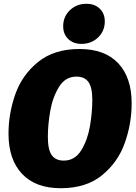

<svg xmlns="http://www.w3.org/2000/svg" viewBox="-20 -975 718 1015"><path d="M676 -429Q676 -322 640 -220Q604 -118 520 -49Q436 20 301 20Q168 20 96.5 -56Q25 -132 25 -268Q25 -375 61 -477Q97 -579 181.5 -647.5Q266 -716 400 -716Q534 -716 605 -640.5Q676 -565 676 -429ZM233 -251Q233 -184 253.5 -155Q274 -126 317 -126Q376 -126 409.5 -180.5Q443 -235 455.5 -308Q468 -381 468 -447Q468 -513 447.5 -541.5Q427 -570 384 -570Q325 -570 291.5 -515Q258 -460 245.5 -387.5Q233 -315 233 -251ZM314 -836Q314 -887 349.5 -921Q385 -955 437 -955Q481 -955 507.5 -929Q534 -903 534 -862Q534 -811 498.5 -777Q463 -743 411 -743Q367 -743 340.5 -769Q314 -795 314 -836Z"/></svg>

Font: Fira Sans Black
Style: Italic
Weight: 900
Italic angle: -8°
Designer: Carrois Corporate & Edenspiekermann AG
Foundry: Carrois Corporate GbR & Edenspiekermann AG
Version: Version 4.203